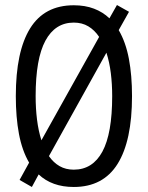

<svg xmlns="http://www.w3.org/2000/svg" viewBox="-20 -733 589 765"><path d="M43 -350Q43 -528 100 -620Q157 -712 274 -712Q319 -712 354.5 -698.5Q390 -685 416 -660L446 -713L494 -686L453 -613Q481 -565 493.5 -499Q506 -433 506 -350Q506 -172 448.5 -80Q391 12 274 12Q187 12 134 -38L107 12L58 -16L96 -85Q68 -133 55.5 -199.5Q43 -266 43 -350ZM122 -350Q122 -301 127.5 -256.5Q133 -212 145 -174L375 -586Q357 -613 332 -628Q307 -643 274 -643Q200 -643 161 -571Q122 -499 122 -350ZM427 -350Q427 -398 421.5 -442Q416 -486 404 -523L175 -111Q193 -85 217.5 -71Q242 -57 274 -57Q349 -57 388 -129Q427 -201 427 -350Z"/></svg>

Font: PT Sans Narrow
Style: Regular
Weight: 400
Width: 3
Designer: A.Korolkova, O.Umpeleva, V.Yefimov
Foundry: ParaType Ltd
Version: Version 2.003W OFL